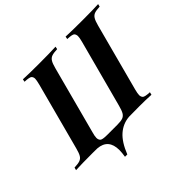

<svg xmlns="http://www.w3.org/2000/svg" viewBox="-248 -934 1335 1335"><g transform="rotate(-45 419.5 -266.5)"><path d="M881.8 -708 877 -688Q842.3 -686.5 824.7 -680.2Q807.1 -673.8 796.4 -656.5Q785.6 -639.2 775.9 -602.1L644 -106Q635.7 -74.2 635.7 -58.6Q635.7 -43 645 -32.5Q654.3 -22 703.1 -20L698.2 0Q647.5 -2.9 581.1 -2.9Q514.6 -2.9 479.5 -2Q417 2.9 368.9 44.9Q320.8 86.9 286.1 174.8H263.2Q269 140.1 269 114.3Q269 5.4 168 -2.4L122.1 -2.9Q11.2 -2.9 -43 0L-38.1 -20Q-1.5 -21.5 16.4 -27.8Q34.2 -34.2 44.7 -51.3Q55.2 -68.4 64.9 -106L196.8 -602.1Q205.6 -636.2 205.6 -650.9Q205.6 -665.5 196.5 -675.8Q187.5 -686 138.2 -688L142.1 -708Q194.3 -705.1 300.8 -705.1Q407.2 -705.1 462.9 -708L459 -688Q422.9 -686.5 405 -680.2Q387.2 -673.8 376.5 -656.7Q365.7 -639.6 356 -602.1L224.1 -106Q215.3 -75.2 215.3 -58.6Q215.3 -42 224.9 -31Q234.4 -20 283.2 -20H383.8Q418.5 -20 436.3 -26.6Q454.1 -33.2 464.6 -50.8Q475.1 -68.4 484.9 -106L617.2 -602.1Q625.5 -633.8 625.5 -649.4Q625.5 -665 616.7 -675.5Q607.9 -686 558.1 -688L562 -708Q617.7 -705.1 723.1 -705.1Q828.6 -705.1 881.8 -708Z"/></g></svg>

Font: PlayfairDisplay-BoldItalic
Style: Bold Italic
Weight: 700
Italic angle: -14.9847°
Designer: Claus Eggers Sørensen
Foundry: Claus Eggers Sørensen
Version: Version 1.002;PS 001.002;hotconv 1.0.70;makeotf.lib2.5.58329